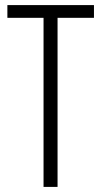

<svg xmlns="http://www.w3.org/2000/svg" viewBox="-20 -734 399 754"><path d="M206 0H151V-664H9V-714H349V-664H206Z"/></svg>

Font: Noto Sans Tamil ExtraCondensed Light
Style: Regular
Weight: 300
Width: 2
Designer: Jelle Bosma - Monotype Design Team
Foundry: Monotype Imaging Inc.
Version: Version 2.004; ttfautohint (v1.8.4.7-5d5b)